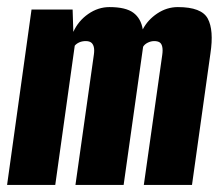

<svg xmlns="http://www.w3.org/2000/svg" viewBox="-23 -522 623 542"><path d="M-3 0 66 -495H182L184 -432Q198 -463 226 -482.5Q254 -502 286 -502Q332 -502 353.5 -486Q375 -470 380 -439Q394 -466 421 -484Q448 -502 479 -502Q546 -502 563.5 -469.5Q581 -437 571 -371L519 0H383L435 -367Q437 -381 435 -390Q433 -399 427.5 -402.5Q422 -406 412 -406Q403 -406 394 -401.5Q385 -397 381 -390L326 0H190L242 -368Q244 -382 241.5 -390.5Q239 -399 233.5 -402.5Q228 -406 219 -406Q209 -406 201 -402.5Q193 -399 188 -393L133 0Z"/></svg>

Font: Alumni Sans Thin ExtraBold
Style: Italic
Weight: 800
Italic angle: -8°
Version: Version 1.016